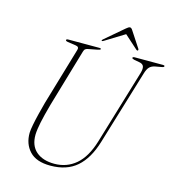

<svg xmlns="http://www.w3.org/2000/svg" viewBox="-124 -962 991 1080"><g transform="rotate(15 371.5 -422.0)"><path d="M493 -190 624 -625.5Q631 -650.5 625.8 -663.8Q620.5 -677 599.5 -680.5L571 -685.5Q556.5 -689 556.5 -693.5Q556.5 -700 569 -700H734Q743 -700 743 -695Q743 -692 740.8 -690.2Q738.5 -688.5 729 -686.5L693 -680Q673.5 -676.5 661.2 -664.8Q649 -653 640.5 -624L509.5 -191.5Q479 -90.5 420.8 -39.5Q362.5 11.5 267 11.5Q185 11.5 145.8 -30.5Q106.5 -72.5 107.5 -137.5Q108 -154.5 114 -185.5Q120 -216.5 129 -252.8Q138 -289 147 -322L246 -657Q252 -676 230.5 -679L183.5 -686Q170 -688 170 -694Q170 -700 184.5 -700H363.5Q372.5 -700 372.5 -695.5Q372.5 -690.5 356 -687.5L304.5 -677.5Q294.5 -676 288 -671.5Q281.5 -667 278.5 -655.5L180 -320Q161.5 -253.5 152.2 -209.5Q143 -165.5 142 -136.5Q141 -71.5 180 -38Q219 -4.5 286 -4.5Q358 -4.5 411 -49.5Q464 -94.5 493 -190ZM375.5 -744Q368 -739.5 365.5 -741.5Q362 -744.5 369 -750.5L478 -843.5Q492 -856 500 -856Q508 -856 515.5 -843.5L576.5 -750.5Q579.5 -744.5 575 -741.5Q571 -739 566 -744L488.5 -813.5Z"/></g></svg>

Font: Fraunces 72pt Thin
Style: Italic
Weight: 100
Italic angle: -16°
Version: Version 1.000;[b76b70a41]